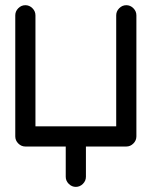

<svg xmlns="http://www.w3.org/2000/svg" viewBox="-20 -567 587 743"><path d="M39.1 -507.8Q39.1 -523.4 50.8 -535.2Q62.5 -546.9 78.1 -546.9Q93.8 -546.9 105.5 -535.2Q117.2 -523.4 117.2 -507.8V-78.1H429.7V-507.8Q429.7 -523.4 441.4 -535.2Q453.1 -546.9 468.8 -546.9Q484.4 -546.9 496.1 -535.2Q507.8 -523.4 507.8 -507.8V-39.1Q507.8 -23.4 496.1 -11.7Q484.4 0 468.8 0H312.5V117.2Q312.5 132.8 300.8 144.5Q289.1 156.2 273.4 156.2Q257.8 156.2 246.1 144.5Q234.4 132.8 234.4 117.2V0H78.1Q62.5 0 50.8 -11.7Q39.1 -23.4 39.1 -39.1Z"/></svg>

Font: Comfortaa
Style: Regular
Weight: 400
Designer: Johan Aakerlund
Foundry: Johan Aakerlund
Version: Version 2.001; ttfautohint (v1.4.1)